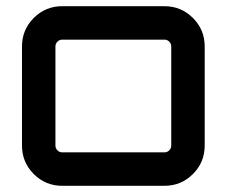

<svg xmlns="http://www.w3.org/2000/svg" viewBox="-20 -600 732 620"><path d="M181 -580H511Q565 -580 603 -542Q641 -504 641 -450V-130Q641 -76 603 -38Q565 0 511 0H181Q127 0 89 -38Q51 -76 51 -130V-450Q51 -504 89 -542Q127 -580 181 -580ZM511 -472H181Q172 -472 165.5 -465.5Q159 -459 159 -450V-130Q159 -121 165.5 -114.5Q172 -108 181 -108H511Q520 -108 526.5 -114.5Q533 -121 533 -130V-450Q533 -459 526.5 -465.5Q520 -472 511 -472Z"/></svg>

Font: Orbitron
Style: Regular
Weight: 500
Designer: Matt McInerney
Foundry: Matt McInerney
Version: 1.000